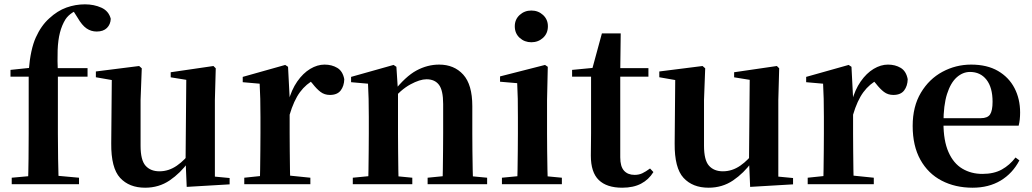

<svg xmlns="http://www.w3.org/2000/svg" viewBox="-20 -850 4764 886"><path d="M34.1 0V-29.9L147.4 -40.2H231.5L344.6 -29.9V0ZM109.1 0Q111.1 -58.2 111.7 -117.4Q112.4 -176.6 112.4 -234.8V-496.1H28.4V-527.5L159.5 -541.2L112.1 -516.1L112.8 -526.6Q120.5 -621.9 145.2 -677Q170 -732.1 207.3 -765.3Q245.1 -800.3 286.7 -815.2Q328.3 -830 371.8 -830Q413.8 -830 447.9 -814.6Q481.9 -799.1 491.1 -763.3Q490.1 -737.6 473.5 -721Q456.9 -704.5 426.2 -704.5Q400.4 -704.5 379.3 -718.9Q358.2 -733.4 337.9 -768.6L312.9 -808V-817H359.9V-808.7Q335 -805.2 314.6 -792Q294.1 -778.7 282.3 -761Q265.5 -734 256.6 -699.4Q247.7 -664.8 246 -618.6Q244.4 -572.4 247.1 -511.3V-234.8Q247.1 -176.6 248.1 -117.4Q249.1 -58.2 250.8 0ZM180.6 -496.1V-535.7H384V-496.1Z M649.7 16.2Q576.1 16.2 534.2 -29.3Q492.3 -74.7 493.3 -187.9L496 -497.7L526 -475.4L422.4 -493.5V-520.2L622 -545.4L634.2 -534.8L628.7 -388.7V-177.8Q628.7 -111 651.7 -85.3Q674.7 -59.5 715.8 -59.5Q758.7 -59.5 796.5 -85.8Q834.3 -112.1 863.6 -153.8L897.2 -103H850Q812.4 -51 762.8 -17.4Q713.2 16.2 649.7 16.2ZM841.6 12.4 836.4 -109.4V-111.9L839.6 -481.6L767.7 -493.2V-516.6L964.9 -545.4L975.6 -534.8L971.6 -388.7V-35L1039.6 -28.5V0.7Z M1107.2 0V-29.9L1215.3 -41.2H1301.8L1412.2 -29.9V0ZM1178.2 0Q1179.9 -25.5 1180.4 -67.4Q1180.9 -109.4 1181.4 -154.8Q1181.9 -200.3 1181.9 -234.8V-310.2Q1181.9 -360.7 1181 -394.1Q1180.2 -427.5 1178.2 -463.8L1100.1 -470.7V-495.2L1296.2 -550.4L1309.2 -541.7L1316.6 -398.7V-397.7V-234.8Q1316.6 -200.3 1317.1 -154.8Q1317.6 -109.4 1318.1 -67.4Q1318.6 -25.5 1319.6 0ZM1316.4 -320.2 1283.3 -380.9H1310.4Q1325 -435.6 1351.6 -473.9Q1378.3 -512.2 1411.4 -532.1Q1444.5 -551.9 1477.6 -551.9Q1511.2 -551.9 1536.4 -536.8Q1561.7 -521.7 1568.7 -484.5Q1567.9 -453.2 1552.2 -432.6Q1536.4 -411.9 1502.2 -411.9Q1477.5 -411.9 1459.2 -425.8Q1441 -439.6 1421.8 -464.4L1398.8 -490.9L1435.4 -485.1Q1392.5 -463.1 1364.2 -424.7Q1335.9 -386.2 1316.4 -320.2Z M1608 0V-29.9L1713.6 -40.2H1776.7L1882.6 -29.9V0ZM1678.2 0Q1679.9 -25.5 1680.4 -67.4Q1680.9 -109.4 1681.4 -154.8Q1681.9 -200.3 1681.9 -234.8V-310.2Q1681.9 -360 1681 -393.7Q1680.2 -427.5 1678.2 -463.8L1600.1 -470.7V-495.2L1796.2 -550.4L1809.2 -541.7L1816.6 -428V-425.6V-234.8Q1816.6 -200.3 1817.1 -154.8Q1817.6 -109.4 1818.1 -67.4Q1818.6 -25.5 1819.6 0ZM1953.3 0V-29.9L2057.2 -40.2H2119.8L2227.9 -29.9V0ZM2022 0Q2023 -25.5 2023.5 -66.9Q2024 -108.4 2024.5 -153.8Q2025 -199.3 2025 -234.8V-369.8Q2025 -433.2 2005.6 -458.7Q1986.2 -484.2 1948.2 -484.2Q1917.6 -484.2 1873.8 -460.5Q1830.1 -436.8 1784.5 -383.3L1779.6 -425.7H1794.9Q1851.1 -497.3 1901.7 -524.6Q1952.3 -551.9 2006.5 -551.9Q2075.6 -551.9 2117.5 -505.8Q2159.5 -459.6 2159.5 -360.5V-234.8Q2159.5 -199.3 2160 -153.8Q2160.5 -108.4 2161.3 -66.9Q2162.2 -25.5 2163.2 0Z M2296.2 0V-29.9L2402.8 -40.2H2464.8L2572.8 -29.9V0ZM2366.6 0Q2367.6 -25.5 2368.3 -67.4Q2368.9 -109.4 2369.4 -154.8Q2369.9 -200.3 2369.9 -234.8V-308Q2369.9 -358.3 2369.3 -394.3Q2368.6 -430.4 2366.6 -466.2L2287.5 -472.9V-497.4L2495.1 -550.4L2507.8 -541.7L2504.4 -387.9V-234.8Q2504.4 -200.3 2504.9 -154.8Q2505.4 -109.4 2506.2 -67.4Q2507.1 -25.5 2508.1 0ZM2431.8 -655Q2400.6 -655 2378 -675.4Q2355.5 -695.9 2355.5 -728.8Q2355.5 -760.3 2378 -780.9Q2400.6 -801.4 2431.8 -801.4Q2463.5 -801.4 2485.9 -780.9Q2508.3 -760.3 2508.3 -728.8Q2508.3 -695.9 2485.9 -675.4Q2463.5 -655 2431.8 -655Z M2775.4 -496.1V-535.7H2972.2V-496.1ZM2851.1 16.2Q2779.7 16.2 2743.1 -19.3Q2706.5 -54.8 2706.5 -131.7Q2706.5 -159.8 2707 -182.4Q2707.5 -205 2707.5 -234.7V-496.1H2620V-527.5L2729.7 -538L2711.1 -525.2L2757.5 -695.8H2844.3L2842.2 -519.3V-508.7V-123.8Q2842.2 -81.6 2859.7 -62.3Q2877.2 -43 2908.3 -43Q2928.4 -43 2944 -50.4Q2959.7 -57.9 2979.7 -72.5L2995.2 -56Q2973.7 -21.1 2938.3 -2.5Q2902.9 16.2 2851.1 16.2Z M3249.7 16.2Q3176.1 16.2 3134.2 -29.3Q3092.3 -74.7 3093.3 -187.9L3096 -497.7L3126 -475.4L3022.4 -493.5V-520.2L3222 -545.4L3234.2 -534.8L3228.7 -388.7V-177.8Q3228.7 -111 3251.7 -85.3Q3274.7 -59.5 3315.8 -59.5Q3358.7 -59.5 3396.5 -85.8Q3434.3 -112.1 3463.6 -153.8L3497.2 -103H3450Q3412.4 -51 3362.8 -17.4Q3313.2 16.2 3249.7 16.2ZM3441.6 12.4 3436.4 -109.4V-111.9L3439.6 -481.6L3367.7 -493.2V-516.6L3564.9 -545.4L3575.6 -534.8L3571.6 -388.7V-35L3639.6 -28.5V0.7Z M3707.2 0V-29.9L3815.3 -41.2H3901.8L4012.2 -29.9V0ZM3778.2 0Q3779.9 -25.5 3780.4 -67.4Q3780.9 -109.4 3781.4 -154.8Q3781.9 -200.3 3781.9 -234.8V-310.2Q3781.9 -360.7 3781 -394.1Q3780.2 -427.5 3778.2 -463.8L3700.1 -470.7V-495.2L3896.2 -550.4L3909.2 -541.7L3916.6 -398.7V-397.7V-234.8Q3916.6 -200.3 3917.1 -154.8Q3917.6 -109.4 3918.1 -67.4Q3918.6 -25.5 3919.6 0ZM3916.4 -320.2 3883.3 -380.9H3910.4Q3925 -435.6 3951.6 -473.9Q3978.3 -512.2 4011.4 -532.1Q4044.5 -551.9 4077.6 -551.9Q4111.2 -551.9 4136.4 -536.8Q4161.7 -521.7 4168.7 -484.5Q4167.9 -453.2 4152.2 -432.6Q4136.4 -411.9 4102.2 -411.9Q4077.5 -411.9 4059.2 -425.8Q4041 -439.6 4021.8 -464.4L3998.8 -490.9L4035.4 -485.1Q3992.5 -463.1 3964.2 -424.7Q3935.9 -386.2 3916.4 -320.2Z M4468.2 16.2Q4387.8 16.2 4325.2 -16.5Q4262.6 -49.1 4227.1 -113Q4191.6 -176.9 4191.6 -268.8Q4191.6 -358.8 4229.6 -422.2Q4267.5 -485.7 4329.2 -518.8Q4390.9 -551.9 4461.4 -551.9Q4535.1 -551.9 4585.5 -522.5Q4635.8 -493.1 4661.6 -443.2Q4687.4 -393.3 4687.4 -330.9Q4687.4 -296.1 4680.7 -270.2H4250.1V-304.6H4505.4Q4537.5 -304.6 4548.9 -322.2Q4560.3 -339.8 4560.3 -380.4Q4560.3 -446.3 4532.2 -482.2Q4504.1 -518 4456.1 -518Q4422.7 -518 4394.6 -492.9Q4366.6 -467.8 4350.1 -416Q4333.7 -364.1 4333.7 -282.7Q4333.7 -200.5 4356.9 -148.2Q4380 -95.8 4420.8 -71.7Q4461.5 -47.5 4513.4 -47.5Q4566.4 -47.5 4602.9 -67.7Q4639.3 -87.9 4666.2 -123.2L4684.1 -109.9Q4652.6 -49.8 4597.7 -16.8Q4542.7 16.2 4468.2 16.2Z"/></svg>

Font: Noto Serif KR ExtraLight
Style: Regular
Weight: 200
Designer: Ryoko NISHIZUKA 西塚涼子 (kana & ideographs); Frank Grießhammer (Latin, Greek & Cyrillic); Wenlong ZHANG 张文龙 (bopomofo); San
Foundry: Adobe
Version: Version 2.002-H1;hotconv 1.1.0;makeotfexe 2.6.0